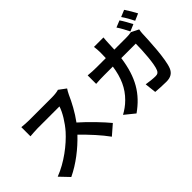

<svg xmlns="http://www.w3.org/2000/svg" viewBox="-54 -1449 2108 2108"><g transform="rotate(-45 1000.0 -395.5)"><path d="M752 -739C732 -732 692 -726 648 -726H296C266 -726 205 -729 178 -733V-591C199 -592 254 -598 296 -598H635C613 -527 552 -428 486 -353C392 -248 237 -127 76 -66L179 42C316 -23 449 -127 555 -239C649 -148 742 -46 807 44L921 -55C862 -127 741 -255 642 -341C709 -431 765 -538 799 -616C808 -636 826 -667 834 -678Z M1848 -663C1829 -700 1794 -764 1769 -800L1690 -768C1717 -729 1748 -670 1768 -629ZM1502 -613C1504 -642 1505 -671 1506 -702C1507 -726 1509 -768 1512 -792H1365C1369 -768 1372 -722 1372 -700C1372 -670 1371 -641 1370 -613H1227C1189 -613 1137 -615 1095 -620V-488C1138 -492 1193 -493 1227 -493H1359C1337 -341 1287 -228 1194 -136C1154 -95 1105 -62 1063 -39L1179 55C1358 -72 1453 -228 1490 -493H1715C1715 -385 1702 -185 1673 -122C1662 -97 1648 -86 1616 -86C1577 -86 1525 -92 1476 -100L1491 33C1540 37 1600 41 1657 41C1726 41 1764 15 1786 -35C1829 -137 1841 -417 1845 -525C1845 -536 1849 -561 1852 -577L1766 -620C1741 -615 1715 -613 1690 -613ZM1808 -813C1835 -775 1868 -717 1888 -675L1968 -710C1950 -745 1913 -808 1887 -846Z"/></g></svg>

Font: Noto Sans CJK KR Bold
Style: Regular
Weight: 700
Designer: Ryoko NISHIZUKA (kana & ideographs); Paul D. Hunt (Latin, Greek & Cyrillic); Wenlong ZHANG (bopomofo); Sandoll Communica
Foundry: Adobe Systems Incorporated
Version: Version 1.004;PS 1.004;hotconv 1.0.82;makeotf.lib2.5.63406